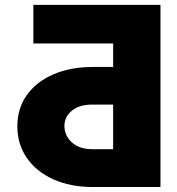

<svg xmlns="http://www.w3.org/2000/svg" viewBox="-20 -753 714 773"><path d="M626 0H354.5Q263.2 0 194.3 -31.2Q125.5 -62.5 87.6 -117.7Q49.8 -172.9 49.8 -244.1Q49.8 -315.9 87.6 -369.6Q125.5 -423.3 194.3 -453.4Q263.2 -483.4 354.5 -483.4H435.5V-578.1H114.3V-733.4H626ZM435.5 -152.3V-332H354.5Q300.3 -332.5 270 -307.9Q239.7 -283.2 239.3 -246.1Q239.7 -206.5 270 -179.2Q300.3 -151.9 354.5 -152.3Z"/></svg>

Font: Inter Tight Black
Style: Regular
Weight: 900
Designer: Rasmus Andersson
Foundry: rsms
Version: Version 3.004; ttfautohint (v1.8.4.7-5d5b)